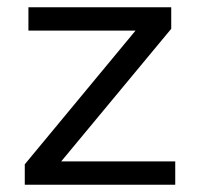

<svg xmlns="http://www.w3.org/2000/svg" viewBox="-20 -507 543 527"><path d="M148 -64H461V0H48V-56L352 -423H58V-487H450V-428Z"/></svg>

Font: wassup Sans
Style: Regular
Weight: 400
Version: Version 2.001